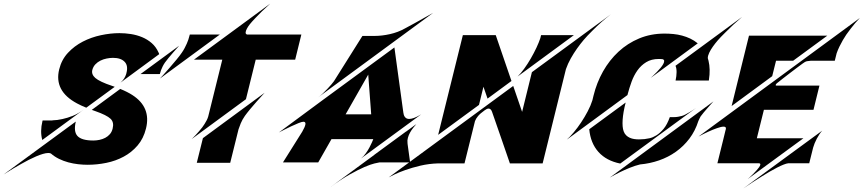

<svg xmlns="http://www.w3.org/2000/svg" viewBox="-175 -911 4830 1074"><path d="M293.5 -298.3 61.5 -127.9Q48.3 -175.8 62.5 -233.9L63.5 -237.3H117.7V-237.8Q145 -238.3 174.3 -245.1Q201.7 -251 231.9 -262.9Q262.2 -274.9 293.5 -298.3ZM255.9 -332.5Q126 -401.9 156.2 -523.4Q169.4 -577.1 205.1 -615.5Q240.7 -653.8 288.1 -678.2Q335.4 -702.6 389.4 -714.1Q443.4 -725.6 493.2 -725.6Q524.9 -725.6 557.6 -720.5Q590.3 -715.3 619.9 -703.1Q649.4 -690.9 673.3 -670.2Q697.3 -649.4 711.4 -618.2Q712.9 -615.7 713.9 -613Q714.8 -610.4 715.3 -607.9L499 -448.7Q512.2 -460.4 519.8 -472.7Q527.3 -484.9 530.8 -496.6L532.2 -502.4Q543 -543.5 522.5 -564.9Q501.5 -587.4 457 -587.4Q440.4 -587.4 421.9 -583.7Q403.3 -580.1 387 -572Q370.6 -564 358.4 -551Q346.2 -538.1 341.3 -519.5Q335.4 -495.1 357.9 -475.1Q382.8 -453.6 451.7 -430.7Q456.1 -429.2 459.7 -428Q463.4 -426.8 466.8 -425.3L307.6 -308.6Q292.5 -314.5 279.8 -320.6Q267.1 -326.7 255.9 -332.5ZM610.8 -496.6 827.1 -655.3Q824.2 -651.9 814.2 -640.6Q804.2 -629.4 792 -615.5Q779.8 -601.6 767.6 -586.7Q755.4 -571.8 748 -561.5Q740.2 -550.3 734.6 -538.8Q729 -527.3 725.6 -518.1Q721.7 -507.3 719.2 -497.1H717.3V-496.6ZM565.4 -379.4Q671.4 -311 641.6 -191.9Q627.9 -136.2 594.7 -97.4Q561.5 -58.6 516.8 -34.7Q472.2 -10.7 419.9 0Q367.7 10.7 315.4 10.7Q290 10.7 262.2 7.6Q234.4 4.4 207 -2.9Q179.7 -10.3 154.8 -22.5Q129.9 -34.7 109.9 -52.2Q104 -55.2 95.2 -55.2Q82.5 -55.2 64.9 -50Q47.4 -44.9 27.6 -36.4Q7.8 -27.8 -13.7 -17.1Q-35.2 -6.3 -55.2 5.4Q-103 31.7 -155.3 65.4L249 -231Q235.8 -175.8 257.8 -150.9Q280.8 -125 347.2 -125Q364.7 -125 381.8 -128.7Q398.9 -132.3 413.8 -140.1Q428.7 -147.9 439.7 -160.6Q450.7 -173.3 455.1 -191.9Q463.9 -227.1 443.4 -246.6Q421.9 -267.1 358.9 -289.1Q348.1 -292.5 338.4 -296.4L497.6 -413.6Q518.1 -405.3 534.9 -396.7Q551.8 -388.2 565.4 -379.4Z M960 -138.2 1305.2 -392.1Q1282.2 -366.7 1260.7 -342.8Q1248.5 -328.6 1240.2 -319.1Q1231.9 -309.6 1223.6 -299.6Q1215.3 -289.6 1207.8 -280Q1200.2 -270.5 1194.8 -262.7Q1180.2 -241.7 1171.6 -220.9Q1163.1 -200.2 1159.2 -187.5L1112.8 -0.5H925.8ZM1054.7 -717.8 719.7 -471.7Q724.1 -476.1 739.5 -493.2Q754.9 -510.3 773.9 -532.2Q793 -554.2 812 -577.1Q831.1 -600.1 842.3 -616.7Q851.1 -629.4 857.9 -642.3Q864.7 -655.3 869.9 -667Q875 -678.7 878.4 -688.7Q881.8 -698.7 883.3 -705.6L886.7 -717.8ZM1207 -717.8H1510.7L1476.1 -577.1H1255.4L1200.7 -356L897.5 -133.3Q919.4 -154.3 938 -176.3Q949.2 -189 956.1 -198.2Q962.9 -207.5 969.5 -217.8Q976.1 -228 981.4 -238.5Q986.8 -249 989.7 -259.3L1068.4 -577.1H909.7L1336.4 -890.6Q1287.6 -846.7 1253.9 -810.5Q1233.4 -789.1 1222.9 -775.9Q1212.4 -762.7 1206.1 -750.7Q1199.7 -738.8 1199 -729.7Q1198.2 -720.7 1207 -717.8Z M2247.6 -838.9 1603.5 -365.7Q1617.2 -375.5 1630.9 -388.4Q1644.5 -401.4 1656.7 -414.3Q1668.9 -427.2 1678.5 -438.5Q1688 -449.7 1692.9 -456.5L1851.6 -709H1852.1L1852.5 -710H1919.4Q1961.4 -710 2006.6 -720.2Q2051.8 -730.5 2088.4 -751Q2114.3 -764.6 2140.4 -779.1Q2166.5 -793.5 2188.2 -805.7Q2210 -817.9 2225.8 -826.7Q2241.7 -835.4 2247.6 -838.9ZM2080.6 -284.7Q2081.5 -276.9 2083.5 -269.8Q2085.4 -262.7 2089.4 -257.3Q2093.3 -252 2099.1 -248.8Q2105 -245.6 2113.8 -245.6Q2125 -245.6 2141.4 -251.5Q2157.7 -257.3 2181.2 -271.5L1844.2 -24.4Q1859.4 -36.6 1871.3 -53.5Q1883.3 -70.3 1891.8 -86.4Q1900.4 -102.5 1905.8 -115.2Q1911.1 -127.9 1913.1 -132.8H1679.2L1605 -2.4H1407.7L1515.6 -174.3Q1531.2 -201.2 1533.4 -215.6Q1535.6 -230 1522 -230Q1513.7 -230 1494.4 -222.2Q1475.1 -214.4 1453.6 -204.3Q1432.1 -194.3 1412.8 -184.3Q1393.6 -174.3 1384.8 -169.9L1624 -346.7L2031.2 -645.5L2080.1 -289.1L2080.6 -287.1Q2080.6 -285.2 2080.6 -284.7ZM1758.3 -271.5H1901.4L1884.8 -493.7ZM2095.7 -174.3 2153.8 -216.8Q2145 -207 2135.5 -194.8Q2126 -182.6 2118.4 -168.9Q2110.8 -155.3 2106.7 -140.4Q2102.5 -125.5 2104.5 -111.3Q2105 -108.9 2105 -105L2119.1 -2.4H1946.8Q1940.4 -1.5 1919.4 3.4Q1898.4 8.3 1863.8 23.2Q1829.1 38.1 1780.8 65.2Q1732.4 92.3 1671.4 137.2L1918.5 -44.4V-44.9L2095.7 -174.8Z M2800.3 -507.3 3242.2 -831.1Q3187 -788.6 3138.2 -738.8Q3109.4 -710.4 3090.3 -688Q3071.3 -665.5 3052.7 -639.4Q3034.2 -613.3 3017.8 -584.2Q3001.5 -555.2 2990.7 -524.4L2860.4 2.9H2677.2Q2649.4 -77.1 2627.9 -140.1Q2614.7 -178.2 2606.9 -200.4Q2599.1 -222.7 2592.8 -241.2Q2586.4 -259.8 2582 -272Q2577.6 -284.2 2577.6 -284.7Q2571.3 -303.7 2558.1 -303.7Q2548.8 -303.7 2536.6 -294.4Q2510.7 -275.9 2498.8 -261.5Q2486.8 -247.1 2481.9 -233.4L2423.3 2.9H2276.9Q2224.6 4.4 2177 15.6Q2129.4 26.9 2091.8 40.3Q2054.2 53.7 2029.5 65.9Q2004.9 78.1 1999 81.5L2695.8 -430.2L2745.6 -285.2ZM3035.2 -714.4 2720.2 -482.9Q2737.8 -500 2757.1 -526.6Q2776.4 -553.2 2793.9 -583.5Q2811.5 -613.8 2825.7 -644Q2839.8 -674.3 2847.7 -698.2L2851.6 -714.4ZM2504.4 -324.2 2275.9 -156.7 2414.1 -714.4H2598.1L2686 -458L2552.2 -359.4L2529.3 -425.8Z M3976.1 -816.4Q3922.4 -770.5 3880.4 -727.5Q3855 -702.6 3840.1 -685.3Q3825.2 -668 3812.7 -650.4Q3800.3 -632.8 3792.2 -616Q3784.2 -599.1 3784.2 -585.9Q3785.2 -582 3786.1 -578.6Q3787.1 -575.2 3788.1 -571.8Q3799.8 -523.9 3790.5 -464.4L3790 -460.4H3604Q3609.4 -485.4 3609.6 -507.3Q3609.9 -529.3 3603.5 -543ZM3121.1 -188 3324.7 -337.4Q3310.5 -281.7 3307.9 -241Q3305.2 -200.2 3313.5 -176.8Q3318.4 -163.1 3327.4 -154.3Q3336.4 -145.5 3347.7 -140.4Q3358.9 -135.3 3372.1 -133.3Q3385.3 -131.3 3398.4 -131.3Q3401.9 -131.3 3407 -131.6Q3412.1 -131.8 3416.7 -132.1Q3421.4 -132.3 3425 -132.6Q3428.7 -132.8 3429.7 -132.8Q3440.4 -133.8 3458.5 -137.7Q3476.6 -141.6 3496.8 -154.1Q3517.1 -166.5 3537.1 -190.4Q3557.1 -214.4 3571.8 -255.9H3596.7Q3606.9 -255.9 3617.7 -257.8Q3627.4 -259.3 3638.4 -262.2Q3649.4 -265.1 3660.6 -271.5Q3671.9 -277.3 3682.4 -283.7Q3692.9 -290 3701.2 -295.4Q3710.9 -301.8 3719.2 -307.6L3294.4 3.9Q3216.8 -11.7 3172.6 -61Q3128.4 -110.4 3121.1 -188ZM3335 -379.4 2995.6 -129.9Q3013.7 -146 3034.9 -171.4Q3056.2 -196.8 3075.9 -226.6Q3095.7 -256.3 3112.5 -288.3Q3129.4 -320.3 3138.7 -350.1L3145 -376Q3162.6 -448.2 3198.2 -511.5Q3233.9 -574.7 3284.7 -621.8Q3335.4 -668.9 3400.4 -696Q3465.3 -723.1 3542.5 -723.1Q3566.9 -723.1 3591.8 -720.7Q3616.7 -718.3 3640.4 -711.9Q3664.1 -705.6 3686.3 -695.1Q3708.5 -684.6 3728 -668.5L3464.8 -475.1Q3470.2 -480 3479.7 -489Q3489.3 -498 3499.8 -508.8Q3510.3 -519.5 3520 -531.2Q3529.8 -543 3535.2 -553Q3540.5 -563 3540.3 -570.3Q3540 -577.6 3530.3 -580.1Q3525.4 -580.6 3520.3 -580.8Q3515.1 -581.1 3509.8 -581.1Q3468.8 -581.1 3439.7 -563.2Q3410.6 -545.4 3390.6 -517.1Q3370.6 -488.8 3357.9 -453.9Q3345.2 -418.9 3336.4 -385.3ZM3235.8 82.5 3815.9 -343.8Q3812.5 -340.3 3803.5 -330.1Q3794.4 -319.8 3783.4 -307.4Q3772.5 -294.9 3761.5 -282Q3750.5 -269 3744.1 -259.8Q3740.7 -253.9 3737.5 -247.1Q3734.4 -240.2 3731.4 -233.9Q3713.9 -178.7 3681.4 -135.7Q3648.9 -92.8 3606 -62.3Q3563 -31.7 3511.7 -13.9Q3460.4 3.9 3405.3 8.8Q3377 15.6 3347.2 27.8Q3317.4 40 3292.5 52.2Q3263.7 66.4 3235.8 82.5Z M4144.5 -484.9 3917.5 -317.9 4014.6 -711.4H4452.6L4261.7 -571.3H4166ZM3982.9 143.1 4424.3 -180.2Q4416.5 -171.9 4408.7 -160.2Q4400.9 -148.4 4394 -135.5Q4387.2 -122.6 4381.8 -109.4Q4376.5 -96.2 4373.5 -85.4L4351.6 2.4H4233.9Q4224.1 3.4 4208 9.8Q4191.9 16.1 4172.4 26.1Q4152.8 36.1 4131.3 48.6Q4109.9 61 4088.9 74.2Q4039.1 105 3982.9 143.1ZM3731.9 -147 4634.8 -810.5Q4607.9 -782.7 4583.5 -750.5Q4568.8 -731.9 4559.1 -717.5Q4549.3 -703.1 4539.6 -686.3Q4529.8 -669.4 4520.8 -650.9Q4511.7 -632.3 4504.9 -612.8L4494.6 -571.3H4360.4Q4358.4 -570.8 4357.4 -570.8H4356.9Q4350.1 -570.8 4339.1 -568.6Q4328.1 -566.4 4313.5 -554.7Q4302.7 -546.9 4282.5 -531.7Q4262.2 -516.6 4241 -500.2Q4219.7 -483.9 4201.9 -470Q4184.1 -456.1 4177.7 -450.7Q4174.8 -448.7 4171.6 -446Q4168.5 -443.4 4166.3 -440.7Q4164.1 -438 4163.8 -435.5Q4163.6 -433.1 4167 -432.1H4408.7L4375.5 -296.9H4098.1L4058.6 -137.7H4319.3L4007.3 90.8Q4011.2 87.4 4019.8 79.6Q4028.3 71.8 4037.8 62.3Q4047.4 52.7 4056.6 42.5Q4065.9 32.2 4071.8 23.7Q4077.6 15.1 4078.1 9.3Q4078.6 3.4 4071.3 2.4H3837.9Q3851.1 -50.8 3861.3 -92.3Q3867.7 -117.7 3871.3 -132.6Q3875 -147.5 3877.9 -159.7Q3880.9 -171.9 3882.8 -180.2Q3884.8 -188.5 3885.3 -189Q3886.7 -196.3 3883.3 -199.5Q3879.9 -202.6 3872.6 -202.6Q3865.2 -202.6 3855.7 -200.2Q3846.2 -197.8 3835 -193.8Q3823.7 -189.9 3811.8 -185.1Q3799.8 -180.2 3788.1 -174.8Q3761.2 -162.6 3731.9 -147Z"/></svg>

Font: Facon
Style: Bold Italic
Weight: 700
Italic angle: -12°
Designer: Google
Version: Version 2.001150; 2014